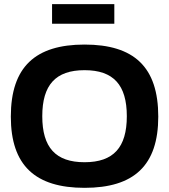

<svg xmlns="http://www.w3.org/2000/svg" viewBox="-20 -893 812 922"><path d="M386 9C150 9 32 -98 32 -333C32 -572 150 -679 386 -679C623 -679 740 -572 740 -333C740 -98 623 9 386 9ZM183 -335C183 -185 247 -114 386 -114C525 -114 589 -185 589 -335C589 -485 525 -556 386 -556C247 -556 183 -485 183 -335ZM230 -779H529V-873H230Z"/></svg>

Font: LT Wave Bold
Style: Regular
Weight: 700
Designer: Daniel Lyons
Version: Version 2.5 (Glyphs App)